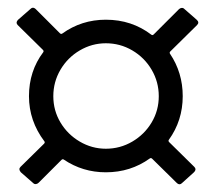

<svg xmlns="http://www.w3.org/2000/svg" viewBox="-20 -550 556 497"><path d="M417 -188Q415 -185 418 -182L483 -118Q486 -115 486 -112Q486 -108 482 -104L451 -76Q448 -73 445 -73Q441 -73 437 -77L374 -139Q371 -142 368 -140Q318 -104 254 -104Q194 -104 145 -137Q142 -139 139 -136L80 -77Q77 -74 73 -73.5Q69 -73 66 -76L34 -104Q27 -112 33 -118L94 -178Q97 -181 95 -184Q55 -237 55 -301Q55 -366 92 -415Q94 -418 91 -421L26 -485Q23 -488 23 -491Q23 -495 27 -499L59 -527Q62 -530 65 -530Q69 -530 73 -526L135 -464Q138 -461 141 -463Q191 -499 254 -499Q321 -499 372 -460Q375 -458 378 -461L443 -526Q446 -529 450 -529.5Q454 -530 457 -527L489 -499Q497 -492 490 -485L421 -417Q418 -414 420 -411Q453 -362 453 -301Q453 -238 417 -188ZM254 -165Q291 -165 322.5 -183.5Q354 -202 372.5 -233Q391 -264 391 -301Q391 -338 372.5 -369.5Q354 -401 322.5 -419.5Q291 -438 254 -438Q218 -438 186.5 -419.5Q155 -401 136.5 -369.5Q118 -338 118 -301Q118 -264 136.5 -233Q155 -202 186.5 -183.5Q218 -165 254 -165Z"/></svg>

Font: Barlow Semi Condensed
Style: Regular
Weight: 400
Width: 4
Designer: Jeremy Tribby
Foundry: Tribby Type
Version: Version 1.408;December 10, 2018;FontCreator 11.5.0.2430 64-b